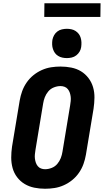

<svg xmlns="http://www.w3.org/2000/svg" viewBox="-20 -1152 640 1180"><path d="M257 8Q223 8 191 1.5Q159 -5 132 -21Q105 -37 85.5 -62.5Q66 -88 57.5 -119Q49 -150 49 -183.5Q49 -217 54 -251L101 -534Q106 -563 116 -591Q126 -619 143.5 -644.5Q161 -670 185 -689.5Q209 -709 237 -721.5Q265 -734 294 -738.5Q323 -743 352 -743Q386 -743 418.5 -736.5Q451 -730 477.5 -714Q504 -698 523.5 -672.5Q543 -647 552 -616Q561 -585 560.5 -551.5Q560 -518 555 -484L508 -201Q503 -172 493 -144Q483 -116 465.5 -90.5Q448 -65 424 -45.5Q400 -26 372 -13.5Q344 -1 315 3.5Q286 8 257 8ZM257 -112Q277 -112 297.5 -120Q318 -128 332 -144.5Q346 -161 353.5 -180.5Q361 -200 364 -220L411 -504Q413 -517 414.5 -530.5Q416 -544 414.5 -557Q413 -570 409 -582Q405 -594 397 -604Q389 -614 377 -618.5Q365 -623 352 -623Q332 -623 311.5 -615Q291 -607 277 -590.5Q263 -574 255.5 -554.5Q248 -535 245 -515L198 -231Q196 -218 194.5 -204.5Q193 -191 194.5 -178Q196 -165 200 -153Q204 -141 212 -131Q220 -121 232 -116.5Q244 -112 257 -112ZM391 -795Q377 -795 363 -798Q349 -801 337 -808.5Q325 -816 317.5 -826.5Q310 -837 305.5 -850.5Q301 -864 300.5 -878Q300 -892 302 -907Q305 -922 312.5 -935.5Q320 -949 332.5 -958.5Q345 -968 360.5 -971.5Q376 -975 391 -975Q405 -975 419 -972Q433 -969 444.5 -961.5Q456 -954 464 -943.5Q472 -933 476 -919.5Q480 -906 480.5 -892Q481 -878 479 -863Q477 -848 469 -834.5Q461 -821 448.5 -811.5Q436 -802 421 -798.5Q406 -795 391 -795ZM252 -1048 253 -1132H598L597 -1048Z"/></svg>

Font: Iosevka Aile Heavy Oblique
Style: Regular
Weight: 900
Italic angle: -9°
Designer: Belleve Invis
Foundry: Belleve Invis
Version: Version 31.1.0; ttfautohint (v1.8.4)